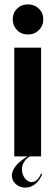

<svg xmlns="http://www.w3.org/2000/svg" viewBox="-20 -712 252 874"><path d="M45 -495V0H167V-495ZM38 -624Q38 -595 57.5 -575Q77 -555 107 -555Q137 -555 157 -575Q177 -595 177 -624Q177 -653 157 -672.5Q137 -692 107 -692Q77 -692 57.5 -672.5Q38 -653 38 -624ZM167 78Q158 99 147 108Q136 117 124 117Q107 117 93.5 99.5Q80 82 80 59Q80 51 82 43Q84 35 88.5 27Q93 19 100 12Q107 5 118 -2H108Q90 9 76.5 19.5Q63 30 53.5 41.5Q44 53 39 64.5Q34 76 34 87Q34 110 52 126Q70 142 95 142Q120 142 140 126Q160 110 172 81Z"/></svg>

Font: Moniqa Black
Style: Regular
Weight: 900
Designer: Rajesh Rajput
Foundry: Rajesh Rajput
Version: Version 1.000